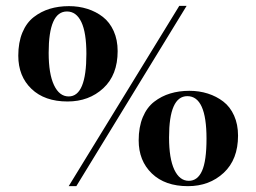

<svg xmlns="http://www.w3.org/2000/svg" viewBox="-20 -617 869 651"><path d="M212.9 14.2 587.9 -597.2H612.8L238.8 14.2ZM209 -272.9Q131.3 -272.9 86.7 -315.7Q42 -358.4 42 -428.2Q42 -473.1 55.9 -506.6Q69.8 -540 94.5 -559.1Q119.1 -578.1 148.9 -587.2Q178.7 -596.2 213.9 -596.2Q247.1 -596.2 276.4 -586.9Q305.7 -577.6 328.9 -559.6Q352.1 -541.5 365.5 -511.7Q378.9 -481.9 378.9 -443.8Q378.9 -362.8 330.3 -317.9Q281.7 -272.9 209 -272.9ZM212.9 -290Q272.9 -290 272.9 -434.1Q272.9 -506.3 255.9 -542.2Q238.8 -578.1 207 -578.1Q145 -578.1 145 -438Q145 -366.7 163.1 -328.4Q181.2 -290 212.9 -290ZM617.2 14.2Q539.6 14.2 494.9 -28.8Q450.2 -71.8 450.2 -141.1Q450.2 -186 464.1 -219.5Q478 -252.9 502.7 -272Q527.3 -291 557.1 -300Q586.9 -309.1 622.1 -309.1Q655.3 -309.1 684.6 -299.8Q713.9 -290.5 737.1 -272.7Q760.3 -254.9 773.7 -225.1Q787.1 -195.3 787.1 -157.2Q787.1 -76.2 738.5 -31Q689.9 14.2 617.2 14.2ZM620.1 -3.9Q649.9 -3.9 665 -37.6Q680.2 -71.3 680.2 -147Q680.2 -291 615.2 -291Q553.2 -291 553.2 -150.9Q553.2 -79.6 571 -41.7Q588.9 -3.9 620.1 -3.9Z"/></svg>

Font: Display Semibold
Style: Regular
Weight: 600
Designer: Latin by Veronika Burian and Jose Scaglione. Greek by Irene Vlachou. Cyrillic by Vera Evstafieva.
Foundry: TypeTogether
Version: Version 3.002